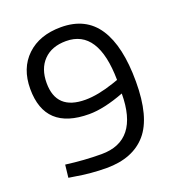

<svg xmlns="http://www.w3.org/2000/svg" viewBox="-125 -771 810 882"><g transform="rotate(-20 280.0 -330.0)"><path d="M247 -58Q428 -58 429 -288Q329 -250 257 -250Q41 -250 41 -451Q41 -552 103 -611Q165 -670 270 -670Q391 -670 450 -580.5Q509 -491 509 -317.5Q509 -144 442.5 -67Q376 10 247 10Q172 10 92 -4L66 -8L73 -70Q163 -58 247 -58ZM263 -318Q324 -318 404 -345L430 -354Q427 -602 270 -602Q200 -602 160.5 -561.5Q121 -521 121 -451Q121 -318 263 -318Z"/></g></svg>

Font: Titillium Web
Style: Regular
Weight: 400
Version: Version 1.002;PS 57.000;hotconv 1.0.70;makeotf.lib2.5.55311